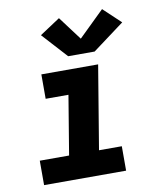

<svg xmlns="http://www.w3.org/2000/svg" viewBox="-87 -859 774 929"><g transform="rotate(-10 300.0 -395.0)"><path d="M54 0V-120H198L246 -410H134V-530H413L345 -120H457V0ZM277 -594 165 -717 265 -783 352 -667 478 -790 563 -710 407 -594Z"/></g></svg>

Font: Iosevka Curly HvExObl
Style: Regular
Weight: 900
Width: 7
Italic angle: -9°
Monospace: yes
Designer: Belleve Invis
Foundry: Belleve Invis
Version: Version 11.1.0; ttfautohint (v1.8.3)